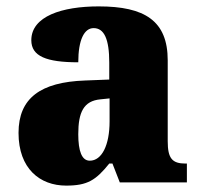

<svg xmlns="http://www.w3.org/2000/svg" viewBox="-20 -571 628 601"><path d="M187 10C254 10 280 -7 322 -59H332L355 0H565V-59H561C519 -59 505 -75 505 -129V-382C505 -506 433 -551 289 -551C174 -551 78 -520 78 -445C78 -395 125 -376 225 -376C225 -447 244 -483 273 -483C306 -483 322 -449 322 -375V-322L246 -319C107 -314 38 -264 38 -155C38 -43 105 10 187 10ZM261 -68C236 -68 225 -98 225 -151C225 -220 242 -255 294 -260L323 -263V-191C323 -117 299 -68 261 -68Z"/></svg>

Font: Noto Serif Bengali SemiCondensed Black
Style: Regular
Weight: 900
Width: 4
Designer: Juan Bruce, Universal Thirst, Indian Type Foundry and the Monotype Design Team.
Foundry: Monotype Imaging Inc.
Version: Version 2.003